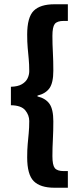

<svg xmlns="http://www.w3.org/2000/svg" viewBox="-20 -728 384 900"><path d="M235.2 152Q168.8 152 138.1 121.1Q107.4 90.3 107.4 9.5Q107.4 -25.8 109.8 -52.2Q112.2 -78.5 114.6 -103.9Q117.1 -129.2 117.1 -160.9Q117.1 -188 98.5 -210.9Q79.9 -233.9 31.1 -234.7V-321.3Q63.6 -322.1 82.5 -333.2Q101.4 -344.3 109.2 -360.8Q117.1 -377.2 117.1 -394.7Q117.1 -426.6 114.6 -452Q112.2 -477.5 109.8 -503.8Q107.4 -530.2 107.4 -565.5Q107.4 -647.1 138.1 -677.6Q168.8 -708 235.2 -708H298.1V-630H279.3Q247.8 -630 236.7 -615.7Q225.7 -601.5 225.7 -559.9Q225.7 -519.9 227.9 -481.4Q230 -442.9 230 -396.8Q230 -340 211.9 -314.5Q193.7 -289 155.7 -280V-276Q193.7 -267 211.9 -241.4Q230 -215.8 230 -159.2Q230 -114.1 227.9 -75.1Q225.7 -36.2 225.7 3.9Q225.7 45.5 236.7 59.7Q247.8 74 279.3 74H298.1V152Z"/></svg>

Font: Source Sans Variable
Style: Regular
Weight: 200
Designer: Paul D. Hunt
Foundry: Adobe Systems Incorporated
Version: Version 3.006;hotconv 1.0.111;makeotfexe 2.5.65597